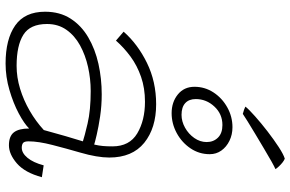

<svg xmlns="http://www.w3.org/2000/svg" viewBox="-196 -832 1040 688"><g transform="rotate(90 324.0 -488.0)"><path d="M207.5 12Q120.5 12 71.2 -22.5Q22 -57 22 -129.5Q22 -182.5 46.8 -221Q71.5 -259.5 113.8 -284.2Q156 -309 209 -320.8Q262 -332.5 318 -332.5Q358.5 -332.5 397 -326.8Q435.5 -321 463 -314.5Q490.5 -308 498 -305.5Q502 -323 503.2 -337Q504.5 -351 504.5 -371Q504.5 -432 458 -459.8Q411.5 -487.5 344.5 -487.5Q296 -487.5 255.5 -473.5Q215 -459.5 182.8 -435.8Q150.5 -412 125.5 -383.5L93.5 -411Q138 -461.5 205.2 -494.5Q272.5 -527.5 353.5 -527.5Q439 -527.5 491.8 -484.8Q544.5 -442 544.5 -359.5Q544.5 -338 540 -311.8Q535.5 -285.5 527 -256.5Q512.5 -206.5 499.5 -156Q486.5 -105.5 486.5 -70.5Q486.5 -55 492.5 -50.5Q498.5 -46 509.5 -46Q528.5 -46 545.5 -66.5Q562.5 -87 572.5 -124.5L615 -118Q598.5 -57 565.5 -28.5Q532.5 0 500.5 0Q468 0 454.2 -17.8Q440.5 -35.5 440.5 -72.5Q423.5 -55 386.5 -35.2Q349.5 -15.5 302.5 -1.8Q255.5 12 207.5 12ZM216 -27.5Q257 -27.5 298 -40Q339 -52.5 377 -74.5Q415 -96.5 446 -125Q458.5 -171 467.8 -202.8Q477 -234.5 486.5 -265Q470.5 -270.5 422.8 -281.8Q375 -293 306 -293Q262.5 -293 220 -283.5Q177.5 -274 142.5 -254.8Q107.5 -235.5 86.8 -206Q66 -176.5 66 -136.5Q66 -76 104.5 -51.8Q143 -27.5 216 -27.5ZM385.5 -583Q346 -583 318.5 -605.2Q291 -627.5 291 -665Q291 -702 311.2 -733Q331.5 -764 364.8 -782.5Q398 -801 436 -801Q462.5 -801 484.5 -790.2Q506.5 -779.5 519.5 -761.2Q532.5 -743 532.5 -719.5Q532.5 -681.5 511.5 -650.5Q490.5 -619.5 456.8 -601.2Q423 -583 385.5 -583ZM391.5 -618.5Q415 -618.5 437.5 -631Q460 -643.5 474.5 -664.2Q489 -685 489 -708.5Q489 -733 473.2 -749Q457.5 -765 428 -765Q388.5 -765 361.8 -736.2Q335 -707.5 335 -669.5Q335 -645 349.5 -631.8Q364 -618.5 391.5 -618.5ZM548.5 -988.5Q555 -986 562 -980.5Q569 -975 575.5 -968.2Q582 -961.5 586 -955Q578.5 -952 558.5 -940.8Q538.5 -929.5 512.5 -914Q486.5 -898.5 460.5 -883Q434.5 -867.5 414.8 -855.2Q395 -843 388 -838Q385.5 -839 381.8 -840Q378 -841 374.2 -842.2Q370.5 -843.5 367.2 -845Q364 -846.5 362 -847.5Q372.5 -860.5 397 -882.2Q421.5 -904 451 -926.8Q480.5 -949.5 507 -966.8Q533.5 -984 548.5 -988.5Z"/></g></svg>

Font: Grandstander Thin
Style: Italic
Weight: 100
Italic angle: -15°
Designer: Tyler Finck
Foundry: Etcetera Type Co
Version: Version 1.200